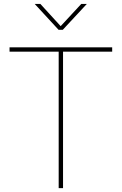

<svg xmlns="http://www.w3.org/2000/svg" viewBox="-20 -972 629 992"><path d="M29.3 -705.1H283.2V0H305.7V-705.1H559.6V-727.5H29.3ZM188.5 -951.7H159.7V-951.2L282.7 -817.9H304.2L428.2 -951.2V-951.7H399.9L293.5 -836.9Z"/></svg>

Font: Raveo Display Display Thin
Style: Regular
Weight: 100
Designer: Jakub Foglar, Rasmus Andersson (Inter)
Foundry: Jakubfoglar.com
Version: Version 1.100;Glyphs 3.2.3 (3260)